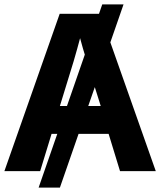

<svg xmlns="http://www.w3.org/2000/svg" viewBox="-20 -780 730 875"><path d="M543 -760 253 75H156L446 -760ZM527 0 475 -170H215L163 0H0L252 -717H437L690 0ZM439 -297 387 -463Q382 -480 374 -506Q366 -532 358 -559Q350 -586 345 -606Q340 -586 331.5 -556.5Q323 -527 315.5 -500.5Q308 -474 304 -463L253 -297Z"/></svg>

Font: Noto IKEA Arabic
Style: Bold
Weight: 700
Designer: Monotype Design Team
Foundry: Monotype Imaging Inc.
Version: Version 1.200